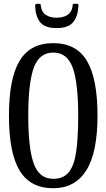

<svg xmlns="http://www.w3.org/2000/svg" viewBox="-20 -989 565 1019"><path d="M27.5 -375Q27.5 -572.5 84 -666.2Q140.5 -760 262.5 -760Q385 -760 441.2 -666.2Q497.5 -572.5 497.5 -375Q497.5 -178 437.5 -84Q377.5 10 262.5 10Q140.5 10 84 -84Q27.5 -178 27.5 -375ZM130 -375Q130 -201 159.2 -120.5Q188.5 -40 262.5 -40Q317 -40 345.5 -75.5Q374 -111 384.5 -185Q395 -259 395 -375Q395 -549 366 -629.5Q337 -710 262.5 -710Q188.5 -710 159.2 -629.5Q130 -549 130 -375ZM280.5 -840Q216 -840 191.8 -872.8Q167.5 -905.5 166.5 -959.5Q166.5 -969 178 -969H187.5Q196 -969 196.5 -961Q199 -927.5 221.5 -911.2Q244 -895 280.5 -895Q315 -895 337.8 -909.5Q360.5 -924 365 -954.5Q366 -961.5 366 -965.2Q366 -969 375 -969H386Q394 -969 395.2 -966.8Q396.5 -964.5 396 -957Q394 -904.5 369 -872.2Q344 -840 280.5 -840Z"/></svg>

Font: Besley* Condensed
Style: Regular
Weight: 400
Width: 3
Designer: Owen Earl
Foundry: indestructible type*
Version: Version 3.000; ttfautohint (v1.8.3)